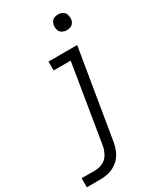

<svg xmlns="http://www.w3.org/2000/svg" viewBox="-264 -817 927 1102"><g transform="rotate(-30 200.0 -266.0)"><path d="M-32 205H58Q88 205 118.5 196.5Q149 188 174.5 166.5Q200 145 213 115.5Q226 86 231 56L328 -530H138V-471H251L166 47Q161 72 147.5 96.5Q134 121 109 133Q84 145 58 145H-32ZM320 -633Q332 -633 343.5 -637Q355 -641 362.5 -651Q370 -661 372 -672Q374 -689 369.5 -705Q365 -721 351 -729Q337 -737 320 -737Q309 -737 297.5 -733.5Q286 -730 278.5 -719.5Q271 -709 269 -698Q266 -681 270.5 -665Q275 -649 289.5 -641Q304 -633 320 -633Z"/></g></svg>

Font: Iosevka Sparkle Light Oblique
Style: Regular
Weight: 300
Italic angle: -9°
Designer: Belleve Invis
Foundry: Belleve Invis
Version: Version 4.5.0; ttfautohint (v1.8.3)